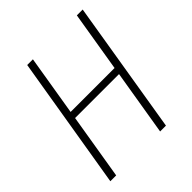

<svg xmlns="http://www.w3.org/2000/svg" viewBox="-200 -868 1001 1001"><g transform="rotate(-45 300.0 -367.5)"><path d="M39 0 161 -735H203L148 -402H472L527 -735H570L449 0H406L466 -363H142L82 0Z"/></g></svg>

Font: Iosevka Curly XLtExObl
Style: Regular
Weight: 200
Width: 7
Italic angle: -9°
Monospace: yes
Designer: Belleve Invis
Foundry: Belleve Invis
Version: Version 11.0.1; ttfautohint (v1.8.3)